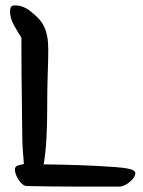

<svg xmlns="http://www.w3.org/2000/svg" viewBox="-20 -634 527 708"><path d="M59 -495Q46 -515 31.5 -541Q17 -567 17 -592Q17 -600 19.5 -607Q22 -614 36 -614Q51 -614 64 -609Q77 -604 88 -596Q106 -582 119.5 -568.5Q133 -555 141.5 -538Q150 -521 154 -500Q158 -479 158 -452Q158 -432 157.5 -410.5Q157 -389 156 -362Q155 -335 154.5 -301Q154 -267 154 -223Q154 -172 151 -120Q148 -68 141 -28Q210 -27 272 -25Q334 -23 404 -18Q436 -16 457.5 -11Q479 -6 479 5Q479 12 473.5 20.5Q468 29 459 36.5Q450 44 440 49Q430 54 421 54Q336 54 254 54Q172 54 79 52Q71 52 63 45.5Q55 39 49 30Q43 21 39 10.5Q35 0 35 -9Q35 -20 45.5 -23.5Q56 -27 68 -29Q66 -52 64 -83Q62 -114 62 -143Q62 -186 60.5 -272Q59 -358 59 -495Z"/></svg>

Font: BM YEONSUNG
Style: Regular
Weight: 400
Designer: Bongjin Kim; Myungsoo Han; Jaehyun Keum; Jihee Min; Dokyung Lee; Chorong Kim; Jooyeon Kang; Sang-a Kim;
Foundry: Sandoll Communications Inc.
Version: Version 1.000;PS 1;hotconv 16.6.51;makeotf.lib2.5.65220